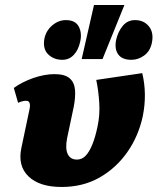

<svg xmlns="http://www.w3.org/2000/svg" viewBox="-20 -731 627 764"><path d="M225 13Q137 13 93.5 -29Q50 -71 65 -142L98 -299Q100 -309 99 -316Q98 -323 94.5 -326.5Q91 -330 83 -330Q77 -330 69 -328Q61 -326 52 -322L35 -381Q68 -405 112.5 -420.5Q157 -436 197 -436Q238 -436 257 -419.5Q276 -403 278.5 -373.5Q281 -344 273 -304L247 -181Q239 -140 249.5 -118Q260 -96 286 -96Q306 -96 320.5 -111Q335 -126 347 -155Q359 -184 368 -227Q378 -273 375 -321.5Q372 -370 363 -413L546 -440Q556 -399 556.5 -355.5Q557 -312 548 -268Q531 -189 486.5 -125.5Q442 -62 376 -24.5Q310 13 225 13ZM305 -496 354 -711H475L388 -496ZM228 -493Q194 -493 171.5 -515Q149 -537 157 -579Q164 -610 188.5 -630.5Q213 -651 242 -651Q280 -651 293.5 -625Q307 -599 299 -565Q292 -532 273.5 -512.5Q255 -493 228 -493ZM503 -493Q466 -493 450.5 -514.5Q435 -536 442 -572Q449 -604 468 -627.5Q487 -651 517 -651Q553 -651 573 -625.5Q593 -600 584 -559Q577 -527 553.5 -510Q530 -493 503 -493Z"/></svg>

Font: Ysabeau Infant Black
Style: Italic
Weight: 900
Italic angle: -12°
Designer: Christian Thalmann (Catharsis Fonts)
Version: Version 2.001;gftools[0.9.30]; featfreeze: ss01,ss02,lnum